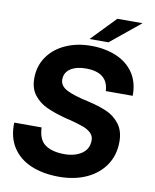

<svg xmlns="http://www.w3.org/2000/svg" viewBox="-103 -1039 915 1133"><g transform="rotate(10 355.0 -473.0)"><path d="M14 -253H178Q181 -178 223.5 -149.5Q266 -121 337 -121Q400 -121 441 -149Q482 -177 482 -229Q482 -256 463 -273.5Q444 -291 413.5 -302Q383 -313 328 -327Q320 -328 296 -335Q234 -352 190 -372.5Q146 -393 115.5 -431.5Q85 -470 85 -531Q85 -605 124 -661Q163 -717 231 -747.5Q299 -778 383 -778Q468 -778 535 -749.5Q602 -721 639 -665.5Q676 -610 675 -530H514Q508 -641 376 -641Q319 -641 284 -618Q249 -595 249 -553Q249 -514 292.5 -492Q336 -470 421 -452Q487 -437 534.5 -416.5Q582 -396 613.5 -355Q645 -314 645 -249Q645 -169 604.5 -109Q564 -49 492.5 -16.5Q421 16 329 16Q234 16 162 -14Q90 -44 50.5 -104.5Q11 -165 14 -253ZM479 -816H366L507 -962H658Z"/></g></svg>

Font: Open Sauce Sans ExBold Italic
Style: Regular
Weight: 800
Italic angle: -10°
Designer: Alfredo Marco Pradil
Foundry: Creative Sauce Fz LLC
Version: Version 1.477